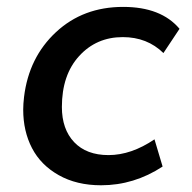

<svg xmlns="http://www.w3.org/2000/svg" viewBox="-20 -534 564 565"><path d="M162.1 -219.2Q162.1 -153.8 198.2 -115.7Q234.4 -77.6 299.3 -77.6Q366.2 -77.6 434.6 -124L458.5 -43.9Q374.5 11.2 277.3 11.2Q205.6 11.2 152.8 -18.6Q100.1 -48.3 74.2 -98.1Q48.3 -147.9 48.3 -211.4Q48.3 -228 50.8 -249Q64.9 -365.2 144.8 -439.5Q224.6 -513.7 342.3 -513.7Q454.1 -513.7 508.3 -449.2L460.9 -377.9Q413.1 -424.8 341.3 -424.8Q263.7 -424.8 212.9 -369.1Q162.1 -313.5 162.1 -219.2Z"/></svg>

Font: Muli
Style: Semi-BoldItalic
Weight: 600
Italic angle: -7°
Designer: Vernon Adams
Foundry: newtypography
Version: Version 2.0; ttfautohint (v1.00rc1.2-2d82) -l 8 -r 50 -G 200